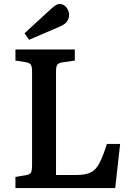

<svg xmlns="http://www.w3.org/2000/svg" viewBox="-20 -950 681 970"><path d="M58 0V-56L111 -65Q130 -68 136 -77.5Q142 -87 142 -116V-589Q142 -614 135.5 -623.5Q129 -633 109 -636L58 -644V-700H358V-644L295 -635Q276 -632 269.5 -623Q263 -614 263 -589V-66H367Q411 -66 437.5 -78.5Q464 -91 482 -125Q500 -159 520 -223H587L562 0ZM127 -749 104 -782 239 -906Q265 -930 280 -930Q302 -930 315.5 -912.5Q329 -895 329 -875Q329 -835 283 -816Z"/></svg>

Font: Literata 12pt Medium
Style: Regular
Weight: 500
Designer: Latin by Veronika Burian and Jose Scaglione. Greek by Irene Vlachou. Cyrillic by Vera Evstafieva.
Foundry: TypeTogether
Version: Version 3.002